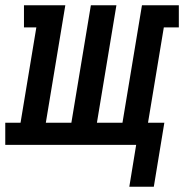

<svg xmlns="http://www.w3.org/2000/svg" viewBox="-62 -550 699 729"><path d="M522 159H429L455 0H-42V-84H16L76 -446H29V-530H186L112 -84H209L283 -530H380L306 -84H403L477 -530H617V-446H560L500 -84H562Z"/></svg>

Font: Iosevka Curly Slab MdExObl
Style: Regular
Weight: 500
Width: 7
Italic angle: -9°
Monospace: yes
Designer: Belleve Invis
Foundry: Belleve Invis
Version: Version 11.1.0; ttfautohint (v1.8.3)